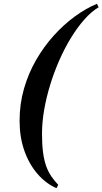

<svg xmlns="http://www.w3.org/2000/svg" viewBox="-20 -820 539 1010"><path d="M277 170Q220.5 145 176.8 94.2Q133 43.5 108 -27.5Q83 -98.5 83 -185Q83 -273 106.2 -353.8Q129.5 -434.5 170.2 -505Q211 -575.5 263.2 -633.2Q315.5 -691 373.8 -733.5Q432 -776 490 -800L499 -782Q460.5 -759 423.8 -717.5Q387 -676 353.5 -621.2Q320 -566.5 292.2 -503.5Q264.5 -440.5 244 -373.8Q223.5 -307 212.2 -241.5Q201 -176 201 -117Q201 -61.5 206.2 -20.2Q211.5 21 222.2 51.8Q233 82.5 249.2 106.5Q265.5 130.5 286.5 152.5Z"/></svg>

Font: Bodoni Moda 11pt SemiBold
Style: Italic
Weight: 600
Italic angle: -13°
Designer: Owen Earl
Foundry: indestructible type
Version: Version 2.004